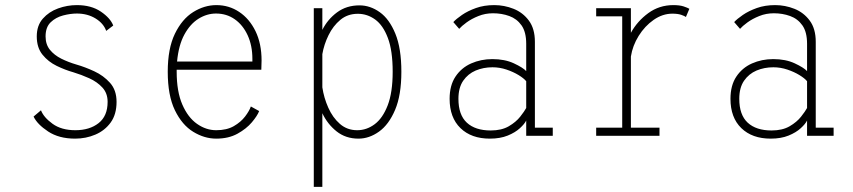

<svg xmlns="http://www.w3.org/2000/svg" viewBox="-20 -532 3340 752"><path d="M274 11Q211 11 168.5 -17Q126 -45 111.5 -75.5L140.5 -100Q151 -72.5 185.8 -47.2Q220.5 -22 275 -22Q331 -22 366.2 -49.8Q401.5 -77.5 401.5 -133Q401.5 -167 381 -189.2Q360.5 -211.5 329.5 -225.5Q298.5 -239.5 267 -249Q235 -258 202 -274Q169 -290 146.5 -317.8Q124 -345.5 124 -389.5Q124 -432 147.8 -459Q171.5 -486 207.5 -499Q243.5 -512 281 -512Q337.5 -512 375 -486.5Q412.5 -461 423.5 -432L396 -411Q385.5 -440.5 354 -459.8Q322.5 -479 281 -479Q256 -479 227.2 -471.5Q198.5 -464 178.5 -444.8Q158.5 -425.5 158.5 -389.5Q158.5 -358 175.5 -337Q192.5 -316 220 -302.2Q247.5 -288.5 280 -279Q313 -269.5 349.2 -252.8Q385.5 -236 411 -207.5Q436.5 -179 436.5 -133Q436.5 -84 413.5 -52.2Q390.5 -20.5 353.5 -4.8Q316.5 11 274 11Z M827 11Q780.5 11 736.8 -15.8Q693 -42.5 665 -100.2Q637 -158 637 -251Q637 -342 665 -399.8Q693 -457.5 736.8 -484.8Q780.5 -512 827.5 -512Q877 -512 917 -485.2Q957 -458.5 980.8 -409.8Q1004.5 -361 1004.5 -295Q1004.5 -276 1003.5 -259H672Q672 -255 672 -251Q672 -173.5 694 -122.8Q716 -72 751.5 -47Q787 -22 827 -22Q868 -22 895.8 -38Q923.5 -54 940 -75.8Q956.5 -97.5 962.5 -115L995 -97Q988 -78.5 966.5 -53Q945 -27.5 910 -8.2Q875 11 827 11ZM826 -479Q790.5 -479 757.8 -458.8Q725 -438.5 702.2 -396.8Q679.5 -355 673.5 -291H968.5V-301.5Q968.5 -353.5 950 -393.8Q931.5 -434 899.5 -456.5Q867.5 -479 826 -479Z M1209 200V-500H1242.5V-415Q1263 -456 1300 -483.5Q1337 -511 1388 -511Q1430 -511 1467.5 -484.2Q1505 -457.5 1528.5 -400Q1552 -342.5 1552 -251Q1552 -159.5 1527.5 -101.8Q1503 -44 1464.5 -16.5Q1426 11 1384 11Q1334 11 1298.2 -17.5Q1262.5 -46 1242.5 -88.5V200ZM1381.5 -478Q1341.5 -478 1313 -454.2Q1284.5 -430.5 1266.8 -394.2Q1249 -358 1242.5 -320V-190Q1248.5 -149 1265.8 -110.2Q1283 -71.5 1311.2 -46.8Q1339.5 -22 1379 -22Q1416 -22 1447.5 -45.5Q1479 -69 1498.5 -119.5Q1518 -170 1518 -251Q1518 -333.5 1499.2 -383.2Q1480.5 -433 1449.5 -455.5Q1418.5 -478 1381.5 -478Z M1898.5 11Q1826 11 1783.5 -30.2Q1741 -71.5 1741 -145Q1741 -197.5 1764 -232Q1787 -266.5 1825.2 -283.5Q1863.5 -300.5 1908.5 -300.5Q1957 -300.5 1992.5 -284Q2028 -267.5 2041 -253.5V-360.5Q2041 -406.5 2022.8 -432.5Q2004.5 -458.5 1974.8 -469.2Q1945 -480 1911 -480Q1880.5 -480 1853.8 -469.2Q1827 -458.5 1807.2 -444Q1787.5 -429.5 1778.5 -419L1755.5 -445.5Q1767 -458 1789.5 -473.5Q1812 -489 1844 -500.5Q1876 -512 1916 -512Q1955 -512 1991.5 -497.5Q2028 -483 2051.5 -451.2Q2075 -419.5 2075 -368V-32H2145V0H2041V-60Q2034.5 -46.5 2016.2 -29.8Q1998 -13 1968.5 -1Q1939 11 1898.5 11ZM1902 -21Q1944.5 -21 1972.8 -37.5Q2001 -54 2017.5 -75Q2034 -96 2041 -109V-214Q2031.5 -225.5 2011 -238Q1990.5 -250.5 1963.8 -259.5Q1937 -268.5 1909 -268.5Q1873.5 -268.5 1843.2 -255.8Q1813 -243 1794.2 -215.8Q1775.5 -188.5 1775.5 -145Q1775.5 -82 1808.5 -51.5Q1841.5 -21 1902 -21Z M2315 0V-32H2417V-468H2315V-500H2451V-403.5Q2476 -449 2519 -480.5Q2562 -512 2617.5 -512Q2642 -512 2657.8 -506.8Q2673.5 -501.5 2680 -497.5L2666.5 -465.5Q2662 -469 2648.5 -473.8Q2635 -478.5 2613.5 -478.5Q2575 -478.5 2540.2 -454.2Q2505.5 -430 2481.5 -391.5Q2457.5 -353 2451 -310.5V-32H2563V0Z M2998.5 11Q2926 11 2883.5 -30.2Q2841 -71.5 2841 -145Q2841 -197.5 2864 -232Q2887 -266.5 2925.2 -283.5Q2963.5 -300.5 3008.5 -300.5Q3057 -300.5 3092.5 -284Q3128 -267.5 3141 -253.5V-360.5Q3141 -406.5 3122.8 -432.5Q3104.5 -458.5 3074.8 -469.2Q3045 -480 3011 -480Q2980.5 -480 2953.8 -469.2Q2927 -458.5 2907.2 -444Q2887.5 -429.5 2878.5 -419L2855.5 -445.5Q2867 -458 2889.5 -473.5Q2912 -489 2944 -500.5Q2976 -512 3016 -512Q3055 -512 3091.5 -497.5Q3128 -483 3151.5 -451.2Q3175 -419.5 3175 -368V-32H3245V0H3141V-60Q3134.5 -46.5 3116.2 -29.8Q3098 -13 3068.5 -1Q3039 11 2998.5 11ZM3002 -21Q3044.5 -21 3072.8 -37.5Q3101 -54 3117.5 -75Q3134 -96 3141 -109V-214Q3131.5 -225.5 3111 -238Q3090.5 -250.5 3063.8 -259.5Q3037 -268.5 3009 -268.5Q2973.5 -268.5 2943.2 -255.8Q2913 -243 2894.2 -215.8Q2875.5 -188.5 2875.5 -145Q2875.5 -82 2908.5 -51.5Q2941.5 -21 3002 -21Z"/></svg>

Font: Trispace SemiCondensed Thin
Style: Regular
Weight: 100
Width: 4
Designer: Tyler Finck
Foundry: Etcetera Type Company
Version: Version 1.210; ttfautohint (v1.8.3)